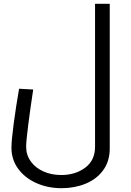

<svg xmlns="http://www.w3.org/2000/svg" viewBox="-20 -738 685 1006"><path d="M40 36Q40 -2 52 -92Q64 -182 80 -273L154 -269Q139 -171 128 -84.5Q117 2 117 31Q117 74 141.5 108Q166 142 208 160.5Q250 179 301 179Q375 179 426.5 140.5Q478 102 478 31V-718H555V40Q555 107 520.5 154Q486 201 428.5 224.5Q371 248 303 248Q230 248 170 221Q110 194 75 146Q40 98 40 36Z"/></svg>

Font: Cairo
Style: Regular
Weight: 400
Designer: Mohamed Gaber, the designers of Titillium
Foundry: Kief Type Foundry
Version: Version 2.009; ttfautohint (v1.5.33-1714) -l 8 -r 50 -G 200 